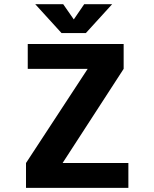

<svg xmlns="http://www.w3.org/2000/svg" viewBox="-20 -914 750 934"><path d="M284.5 -121H604.5V0H106.5V-121L406.5 -579H115V-700H581.5V-579ZM525.5 -893.5 397.5 -753H279.5L151.5 -893.5H287.5L339 -819.5L389.5 -893.5Z"/></svg>

Font: League Mono
Style: Bold
Weight: 700
Width: 6
Designer: Tyler Finck
Foundry: The League of Moveable Type / Tyler Finck
Version: Version 2.300;RELEASE